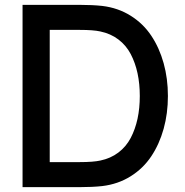

<svg xmlns="http://www.w3.org/2000/svg" viewBox="-20 -770 760 790"><path d="M400.9 -745.6Q360.4 -750 308.1 -750H72.8V0H308.1Q360.4 0 400.9 -4.4Q465.8 -12.2 517.6 -44.7Q569.3 -77.1 602.5 -127Q635.7 -176.8 653.3 -240Q670.9 -303.2 670.9 -375Q670.9 -446.8 653.3 -510Q635.7 -573.2 602.5 -623Q569.3 -672.9 517.6 -705.3Q465.8 -737.8 400.9 -745.6ZM392.6 -109.4Q363.8 -103 308.1 -103H184.6V-647H308.1Q363.8 -647 392.6 -640.6Q435.1 -631.8 467 -607.7Q499 -583.5 517.8 -547.6Q536.6 -511.7 545.9 -468.5Q555.2 -425.3 555.2 -375Q555.2 -324.7 545.9 -281.5Q536.6 -238.3 517.8 -202.4Q499 -166.5 467 -142.3Q435.1 -118.2 392.6 -109.4Z"/></svg>

Font: Manrope3 Semibold
Style: Regular
Weight: 600
Width: 4
Designer: Mikhail Sharanda
Foundry: Mikhail Sharanda
Version: Version 3.000;PS 003.000;hotconv 1.0.88;makeotf.lib2.5.64775